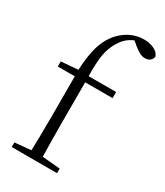

<svg xmlns="http://www.w3.org/2000/svg" viewBox="-201 -894 841 977"><g transform="rotate(30 220.0 -405.5)"><path d="M37 0V-27L154 -38H176L303 -27V0ZM131 0Q133 -56 134 -113Q135 -170 135 -226V-472H35V-502L158 -512L134 -500V-504Q138 -600 158 -659.5Q178 -719 219 -758Q248 -785 280.5 -798Q313 -811 347 -811Q381 -811 407 -798.5Q433 -786 440 -764Q439 -750 427.5 -740Q416 -730 397 -730Q380 -730 364 -739Q348 -748 327 -765L299 -789V-798H338V-789Q308 -787 281 -769Q254 -751 237 -723Q221 -699 211 -669.5Q201 -640 197.5 -596Q194 -552 196 -485V-226Q196 -170 197 -113Q198 -56 199 0ZM166 -472V-508H357V-472Z"/></g></svg>

Font: Noto Serif HK ExtraLight
Style: Regular
Weight: 200
Designer: Ryoko NISHIZUKA 西塚涼子 (kana & ideographs); Frank Grießhammer (Latin, Greek & Cyrillic); Wenlong ZHANG 张文龙 (bopomofo); San
Foundry: Adobe
Version: Version 2.002-H1;hotconv 1.1.0;makeotfexe 2.6.0